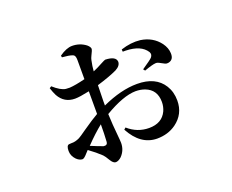

<svg xmlns="http://www.w3.org/2000/svg" viewBox="-106 -755 1213 1003"><g transform="rotate(-20 500.0 -253.5)"><path d="M349.6 -29.3Q370.1 -26.4 372.1 -43.9Q375 -88.9 375 -141.6Q332 -107.4 282.2 -55.7Q326.2 -37.1 349.6 -29.3ZM428.7 -251V-226.6Q535.2 -275.4 624 -275.4Q727.5 -275.4 770.5 -206.1Q793 -169.9 793 -122.1Q793 -46.9 732.4 -2.9Q687.5 29.3 626 29.3Q535.2 28.3 480.5 -73.2L490.2 -82Q541 -37.1 606.4 -37.1Q677.7 -37.1 704.1 -92.8Q714.8 -116.2 714.8 -142.6Q714.8 -210.9 655.3 -233.4Q631.8 -242.2 603.5 -242.2Q535.2 -241.2 429.7 -178.7Q430.7 -132.8 440.4 -32.2Q441.4 -22.5 441.4 -14.6Q441.4 26.4 413.1 55.7Q397.5 70.3 381.8 71.3Q367.2 71.3 353.5 47.9Q339.8 24.4 331.1 15.6Q303.7 -10.7 264.6 -39.1Q237.3 -7.8 229.5 -4.9Q225.6 -2.9 221.7 -2.9Q205.1 -3.9 189.5 -19.5Q168.9 -41 168.9 -68.4Q168.9 -97.7 182.6 -100.6Q188.5 -101.6 197.3 -101.6Q217.8 -100.6 242.2 -112.3Q252 -117.2 286.1 -141.6Q343.8 -181.6 375 -199.2V-257.8V-325.2Q320.3 -313.5 294.9 -313.5Q235.4 -313.5 206.1 -366.2Q196.3 -385.7 188.5 -410.2L199.2 -417Q238.3 -381.8 266.6 -377.9Q276.4 -377 288.1 -377Q320.3 -378.9 375 -392.6V-499Q375 -522.5 365.2 -528.3Q361.3 -530.3 358.4 -531.2Q341.8 -537.1 303.7 -540L301.8 -549.8Q341.8 -578.1 373 -578.1Q416 -578.1 449.2 -552.7Q463.9 -540 464.8 -529.3Q464.8 -521.5 451.2 -495.1Q445.3 -483.4 443.4 -473.6Q436.5 -442.4 434.6 -414.1Q458 -423.8 488.3 -440.4Q506.8 -450.2 511.7 -451.2Q570.3 -449.2 572.3 -418Q572.3 -395.5 543 -379.9Q502 -360.4 430.7 -338.9Q428.7 -278.3 428.7 -251ZM612.3 -459 611.3 -471.7Q668 -490.2 718.8 -484.4Q786.1 -474.6 824.2 -423.8Q844.7 -395.5 845.7 -366.2Q847.7 -330.1 818.4 -323.2Q813.5 -322.3 808.6 -322.3Q800.8 -322.3 777.3 -335.9Q762.7 -344.7 752.9 -343.8Q734.4 -342.8 688.5 -326.2L680.7 -335.9Q731.4 -370.1 739.3 -378.9Q752 -393.6 743.2 -409.2Q712.9 -457 627.9 -459Q619.1 -459 612.3 -459Z"/></g></svg>

Font: GenYoMin JP SemiBold
Style: Regular
Weight: 600
Version: Version 1.001;PS 1;hotconv 16.6.51;makeotf.lib2.5.65220 DEVE